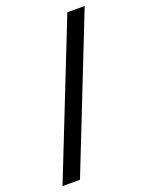

<svg xmlns="http://www.w3.org/2000/svg" viewBox="-148 -746 722 941"><g transform="rotate(-20 212.5 -276.0)"><path d="M10.5 121 324 -671.5H414.5L101.5 121Z"/></g></svg>

Font: Anek Gujarati Medium Medium
Style: Regular
Weight: 500
Version: Version 1.003